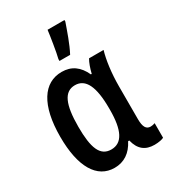

<svg xmlns="http://www.w3.org/2000/svg" viewBox="-190 -875 880 984"><g transform="rotate(-30 250.0 -382.5)"><path d="M223 -617V-606H286C312 -655 333 -718 350 -766V-775H250C247 -748 231 -646 223 -617ZM195 10C251 10 294 -19 322 -74H329C343 -16 377 10 431 10C455 10 479 5 486 0V-86C478 -83 468 -81 460 -81C434 -81 422 -101 422 -147V-341C422 -418 432 -492 447 -542H361C350 -524 340 -495 333 -466H328C302 -523 262 -552 204 -552C97 -552 32 -454 32 -267C32 -89 91 10 195 10ZM227 -80C161 -80 138 -141 138 -265C138 -397 165 -459 229 -459C292 -459 322 -397 322 -269V-260C322 -140 292 -80 227 -80Z"/></g></svg>

Font: Noto Sans Mono ExtraCondensed SemiBold
Style: Regular
Weight: 600
Width: 2
Designer: Monotype Design Team
Foundry: Monotype Imaging Inc.
Version: Version 2.014